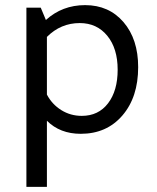

<svg xmlns="http://www.w3.org/2000/svg" viewBox="-20 -512 611 749"><path d="M83 217V-482H139L159 -434Q223 -492 312 -492Q405 -492 462 -425.5Q519 -359 519 -250Q519 -133 457.5 -61.5Q396 10 295 10Q214 10 163 -41V217ZM291 -422Q217 -422 163 -368V-143Q183 -105 219 -82.5Q255 -60 299 -60Q364 -60 401.5 -109Q439 -158 439 -240Q439 -323 398.5 -372.5Q358 -422 291 -422Z"/></svg>

Font: Cantarell
Style: Regular
Weight: 400
Designer: Dave Crossland, Nikolaus Waxweiler, Florian Fecher, Jacques Le Bailly, Eben Sorkin, Alexei Vanyashin, Alexios Zavras, Em
Version: Version 0.303